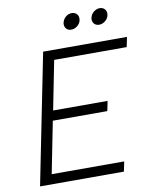

<svg xmlns="http://www.w3.org/2000/svg" viewBox="-94 -946 818 1017"><g transform="rotate(-10 314.5 -437.5)"><path d="M618 -647H228L176 -384H469L458 -331H165L110 -53H500L489 0H38L178 -700H629ZM345 -789Q327 -789 317.5 -801.5Q308 -814 311 -831Q315 -850 329.5 -862.5Q344 -875 363 -875Q380 -875 390.5 -862.5Q401 -850 397 -831Q394 -814 379 -801.5Q364 -789 345 -789ZM496 -789Q477 -789 467.5 -801.5Q458 -814 461 -831Q465 -850 480 -862.5Q495 -875 513 -875Q530 -875 540.5 -862.5Q551 -850 547 -831Q544 -814 528.5 -801.5Q513 -789 496 -789Z"/></g></svg>

Font: Albert Sans Light
Style: Italic
Weight: 300
Italic angle: -11.25°
Designer: Andreas Rasmussen
Foundry: a.Foundry
Version: Version 1.025